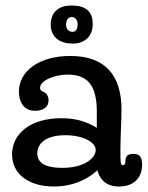

<svg xmlns="http://www.w3.org/2000/svg" viewBox="-20 -669 538 700"><path d="M333 -203C292 -228 252 -238 204 -238C91 -238 24 -182 24 -106C24 -35 84 11 177 11C239 11 293 -10 335 -48C348 -2 380 11 414 11C462 11 498 -15 498 -69C498 -100 486 -108 466 -108C439 -108 438 -94 437 -79C437 -73 435 -67 428 -67C419 -67 419 -75 419 -124C419 -163 423 -236 423 -269C423 -394 364 -465 236 -465C123 -465 49 -410 49 -335C49 -304 62 -265 108 -265C130 -265 157 -274 157 -303C157 -317 151 -329 137 -335C134 -336 126 -339 126 -349C126 -374 175 -397 228 -397C310 -397 333 -343 333 -261ZM116 -110C116 -143 143 -176 218 -176C284 -176 329 -150 329 -122C329 -98 296 -57 206 -57C144 -57 116 -76 116 -110ZM318 -581C318 -628 292 -649 240 -649C199 -649 165 -629 165 -579C165 -532 200 -510 245 -510C285 -510 318 -533 318 -581ZM241 -607C252 -607 263 -599 263 -580C263 -559 253 -553 245 -553C236 -553 221 -557 221 -579C221 -602 234 -607 241 -607Z"/></svg>

Font: Life Savers
Style: ExtraBold
Weight: 800
Designer: Pablo Impallari, Rodrigo Fuenzalida, Brenda Gallo
Foundry: Pablo Impallari, Rodrigo Fuenzalida, Brenda Gallo
Version: Version 3.000